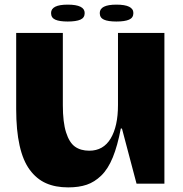

<svg xmlns="http://www.w3.org/2000/svg" viewBox="-20 -792 789 828"><path d="M272 -699.2Q236.3 -699.2 218.3 -707.3Q200.2 -715.3 200.2 -735.8Q200.2 -772 272 -772Q345.2 -772 345.2 -735.8Q345.2 -715.3 326.7 -707.3Q308.1 -699.2 272 -699.2ZM481.9 -699.2Q446.3 -699.2 428.2 -707.3Q410.2 -715.3 410.2 -735.8Q410.2 -772 481.9 -772Q555.2 -772 555.2 -735.8Q555.2 -715.3 536.6 -707.3Q518.1 -699.2 481.9 -699.2ZM49.8 -649.9H251V-337.9Q251 -265.1 264.9 -221.2Q278.8 -177.2 303.2 -159.7Q327.6 -142.1 365.2 -142.1Q425.8 -142.1 457.3 -194.8Q488.8 -247.6 488.8 -338.9V-649.9H689V0H568.8L505.9 -237.8H501Q486.8 -163.1 466.3 -113Q445.8 -63 416.7 -34.9Q387.7 -6.8 354 4.6Q320.3 16.1 273.9 16.1Q218.8 16.1 178.2 -2Q137.7 -20 108.4 -59.6Q79.1 -99.1 64.5 -164.6Q49.8 -230 49.8 -321.8Z"/></svg>

Font: Mayenne Sans Regular
Style: Regular
Weight: 600
Width: 6
Designer: Jérémy Landes — Studio Triple
Foundry: Jérémy Landes — Studio Triple
Version: Version 1.001;hotconv 1.0.109;makeotfexe 2.5.65596